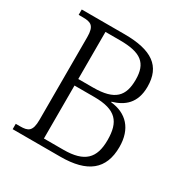

<svg xmlns="http://www.w3.org/2000/svg" viewBox="-163 -853 965 992"><g transform="rotate(30 319.5 -357.0)"><path d="M44 0H329C489 0 568 -62 568 -196C568 -304 510 -365 415 -375V-378C484 -398 538 -440 538 -538C538 -661 462 -714 299 -714H44V-682H70C117 -682 140 -672 140 -605V-111C140 -42 117 -32 70 -32H44ZM296 -394H208V-675H294C420 -675 467 -638 467 -539C467 -442 427 -394 296 -394ZM324 -39H208V-355H326C457 -355 497 -304 497 -196C497 -88 450 -39 324 -39Z"/></g></svg>

Font: Noto Serif Light
Style: Regular
Weight: 300
Designer: Monotype Design Team
Foundry: Monotype Imaging Inc.
Version: Version 2.013